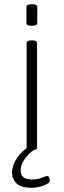

<svg xmlns="http://www.w3.org/2000/svg" viewBox="-20 -719 305 922"><path d="M130 2Q108 2 108 -12V-511Q108 -525 130 -525H136Q158 -525 158 -511V-12Q158 2 136 2ZM133 -595Q107 -595 107 -609V-685Q107 -699 133 -699Q159 -699 159 -685V-609Q159 -595 133 -595ZM130 183Q84 183 61 163Q38 143 38 110Q38 76 61.5 40Q85 4 134 -25L156 -8Q119 15 99 44Q79 73 79 100Q79 143 134 143Q160 143 180.5 134.5Q201 126 207 126Q213 126 216 133.5Q219 141 219 150Q219 157 204.5 165Q190 173 169.5 178Q149 183 130 183Z"/></svg>

Font: Asap ExtraLight
Style: Regular
Weight: 200
Designer: Pablo Cosgaya
Foundry: Omnibus-Type
Version: Version 3.001; ttfautohint (v1.8.4.7-5d5b)